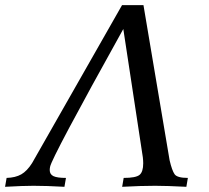

<svg xmlns="http://www.w3.org/2000/svg" viewBox="-82 -719 804 739"><path d="M635.3 0Q559.1 -3.9 515.1 -3.9Q460.4 -3.9 388.2 0L394 -34.2Q440.9 -34.2 455.1 -45.9Q469.2 -57.6 469.2 -90.3Q469.2 -100.6 467.8 -113.3L392.6 -607.4Q116.7 -111.3 110.8 -77.1Q109.4 -70.3 109.4 -64.5Q109.4 -47.9 123.8 -41Q138.2 -34.2 171.9 -34.2L166 0Q96.7 -3.9 46.9 -3.9Q6.8 -3.9 -62.5 0L-56.6 -34.2Q-22.5 -35.2 -0.2 -47.9Q22 -60.5 41.5 -91.3L387.7 -699.2H470.2L570.8 -102.1Q580.1 -62.5 590.1 -48.3Q600.1 -34.2 641.1 -34.2Z"/></svg>

Font: Kelvinch
Style: Italic
Weight: 400
Italic angle: -10°
Designer: Paul James Miller
Foundry: High-Logic / Made with FontCreator
Version: Version 3.40;July 22, 2017;FontCreator 11.0.0.2388 64-bit